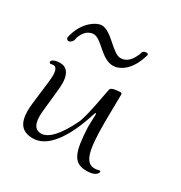

<svg xmlns="http://www.w3.org/2000/svg" viewBox="-88 -385 417 442"><g transform="rotate(30 120.5 -164.0)"><path d="M151 -100C154 -33 163 -10 198 -10C231 -10 227 -28 227 -24C227 -25 226 -26 225 -26C222 -26 218 -24 212 -24C186 -24 179 -54 179 -127C179 -156 180 -187 180 -203C180 -205 178 -206 176 -206C165 -206 151 -204 150 -198C145 -175 139 -133 129 -104C119 -82 93 -32 65 -32C51 -32 42 -41 42 -66C42 -82 50 -138 50 -156C50 -177 43 -195 22 -195C4 -195 0 -188 0 -186C0 -184 1 -182 4 -182C5 -182 8 -183 11 -183C18 -183 22 -176 22 -162C22 -143 12 -83 12 -63C12 -30 24 -13 54 -13C115 -13 145 -124 148 -131C150 -139 152 -136 152 -132C152 -128 151 -110 151 -100ZM25 -262C29 -276 39 -291 56 -291C77 -291 99 -250 130 -250C147 -250 174 -264 187 -311C187 -314 185 -315 182 -315C177 -315 172 -312 172 -309C172 -309 172 -308 172 -308C167 -295 158 -274 136 -274C115 -274 88 -318 62 -318C48 -318 16 -299 7 -254C8 -250 10 -248 13 -248C18 -248 25 -254 25 -262Z"/></g></svg>

Font: Stalemate
Style: Regular
Weight: 400
Designer: Astigmatic (AOETI)
Foundry: Astigmatic (AOETI)
Version: Version 001.000